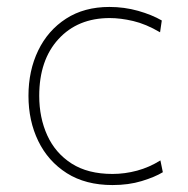

<svg xmlns="http://www.w3.org/2000/svg" viewBox="-20 -524 542 553"><path d="M304 9Q226.5 9 172.5 -25.2Q118.5 -59.5 90.2 -117.8Q62 -176 62 -248Q62 -320.5 90 -378.5Q118 -436.5 170.2 -470.2Q222.5 -504 295 -504Q338 -504 377.8 -492.8Q417.5 -481.5 446 -465L441 -431Q400 -455 363.5 -463.5Q327 -472 296 -472Q204 -472 148.5 -411.5Q93 -351 93 -248Q93 -185 116.2 -134Q139.5 -83 186.2 -53Q233 -23 304 -23Q339.5 -23 374.8 -32.5Q410 -42 442 -62L449 -28Q426 -14 388.2 -2.5Q350.5 9 304 9Z"/></svg>

Font: Heraclito Thin
Style: Regular
Weight: 100
Designer: Kostas Bartsokas (font) & Cristiano Sobral (main changes)
Foundry: Kostas Bartsokas (font) & Cristiano Sobral (main changes)
Version: Version 1.00;July 8, 2020;FontCreator 13.0.0.2655 64-bit